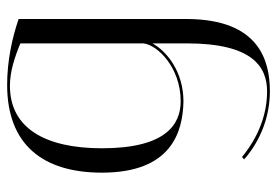

<svg xmlns="http://www.w3.org/2000/svg" viewBox="-142 -402 794 551"><g transform="rotate(-90 255.5 -127.0)"><path d="M239 2C326 2 384 -47 406 -87V12C406 200 339 242 268 242C173 242 104 190 80 170L73 176C96 197 166 250 268 250C356 250 475 220 476 12V-471C421 -490 355 -504 287 -504C115 -504 35 -401 35 -232C35 -32 152 0 239 2ZM240 -6C173 -6 105 -49 105 -232C105 -395 163 -496 284 -496C325 -496 365 -483 406 -466V-113C402 -73 337 -6 240 -6Z"/></g></svg>

Font: Italiana
Style: Regular
Weight: 400
Designer: Santiago Orozco
Foundry: Santiago Orozco
Version: Version 1.000;PS 001.001;hotconv 1.0.56